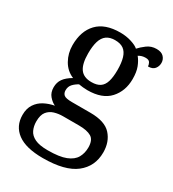

<svg xmlns="http://www.w3.org/2000/svg" viewBox="-193 -675 924 1023"><g transform="rotate(30 269.0 -163.5)"><path d="M231 240Q127 240 75 201.5Q23 163 23 94Q23 55 40.5 28.5Q58 2 86.5 -13Q115 -28 148 -34Q128 -43 110.5 -63.5Q93 -84 93 -116Q93 -146 108.5 -168Q124 -190 158 -210Q115 -228 91.5 -269.5Q68 -311 68 -361Q68 -447 115 -496.5Q162 -546 256 -546Q292 -546 324 -536Q356 -526 370 -513Q384 -529 409 -548Q434 -567 467 -567Q497 -567 511.5 -551.5Q526 -536 526 -515Q526 -494 513.5 -478.5Q501 -463 473 -463Q473 -474 466.5 -485.5Q460 -497 440 -497Q427 -497 417 -494Q407 -491 397 -485Q414 -464 425 -435.5Q436 -407 436 -364Q436 -290 391.5 -241Q347 -192 256 -192Q244 -192 228.5 -193.5Q213 -195 203 -197Q184 -187 170 -172Q156 -157 156 -134Q156 -116 167.5 -106Q179 -96 218 -96H331Q420 -96 458 -54Q496 -12 496 53Q496 139 431.5 189.5Q367 240 231 240ZM233 191Q305 191 344 175.5Q383 160 398.5 132.5Q414 105 414 70Q414 24 388 8.5Q362 -7 312 -7H214Q186 -7 161 0.5Q136 8 120 28Q104 48 104 88Q104 117 115 140.5Q126 164 154 177.5Q182 191 233 191ZM253 -240Q286 -240 305.5 -253Q325 -266 333.5 -294Q342 -322 342 -365Q342 -410 333 -439.5Q324 -469 304.5 -483Q285 -497 252 -497Q220 -497 200 -482.5Q180 -468 171 -438.5Q162 -409 162 -364Q162 -300 183.5 -270Q205 -240 253 -240Z"/></g></svg>

Font: Noto Serif Kannada
Style: Regular
Weight: 400
Designer: Universal Thirst, Indian Type Foundry and the Monotype Design Team
Foundry: Monotype Imaging Inc.
Version: Version 2.003